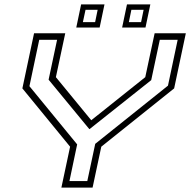

<svg xmlns="http://www.w3.org/2000/svg" viewBox="-20 -851 863 871"><path d="M258.5 0 298 -185.5 81.5 -450 134.5 -700H276L233.5 -501L394 -305.5L639 -501L681.5 -700H823L770 -450L439.5 -185.5L400 0ZM295 -29.5H376L412 -198.5L742 -462.5L786 -670.5H705L666 -487.5L386.5 -265.5H385L200.5 -489.5L239 -670.5H158L113.5 -460L330 -196ZM534 -726 556 -831H662L640 -726ZM326 -726 348 -831H454L432 -726ZM356 -750.5H411.5L423 -806.5H368ZM564.5 -750.5H620L631.5 -806.5H576Z"/></svg>

Font: Tourney Expanded Light
Style: Italic
Weight: 300
Width: 7
Italic angle: -12°
Designer: Tyler Finck
Foundry: Etcetera Type Co
Version: Version 1.010; ttfautohint (v1.8.3)